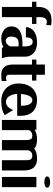

<svg xmlns="http://www.w3.org/2000/svg" viewBox="1046 -1846 810 2941"><g transform="rotate(90 1450.5 -375.0)"><path d="M6 -461H86V0H242V-461H346V-528H242V-588C242 -657 271 -688 314 -688C335 -687 349 -683 364 -678L366 -754C342 -757 317 -760 287 -760C163 -760 86 -691 86 -566V-528H6Z M384 -144C384 -121 388 -101 398 -82C426 -28 488 10 571 10C628 10 670 -4 700 -24C704 -15 708 -7 715 0H868V-18C854 -49 848 -85 848 -132V-350C848 -381 843 -409 831 -432C799 -501 728 -538 628 -538C558 -538 501 -521 460 -491C427 -466 396 -426 396 -374V-367H552V-374C552 -440 581 -471 620 -471C666 -471 690 -432 690 -353V-314H635C500 -314 384 -272 384 -144ZM540 -143C540 -227 583 -256 640 -256H690V-129C674 -88 643 -59 602 -59C569 -59 540 -90 540 -143Z M892 -461H968V-166C968 -52 1021 10 1127 10C1164 10 1192 8 1220 3V-71C1205 -66 1192 -63 1171 -63C1137 -63 1124 -78 1124 -127V-461H1214V-528H1124V-658H968V-528H892Z M1259 -246C1259 -211 1265 -179 1277 -148C1313 -56 1398 10 1528 10C1633 10 1697 -12 1744 -43L1664 -172L1658 -158C1632 -97 1593 -62 1538 -62C1520 -62 1506 -65 1492 -74C1453 -97 1424 -151 1417 -234H1753V-296C1753 -332 1748 -364 1738 -394C1709 -479 1634 -538 1513 -538C1474 -538 1438 -531 1407 -518C1316 -479 1259 -389 1259 -265ZM1419 -291C1427 -391 1456 -466 1512 -466C1566 -466 1599 -409 1599 -304V-291Z M1817 0H1973V-416C1988 -444 2012 -465 2053 -465C2059 -465 2085 -463 2085 -462C2114 -455 2125 -423 2125 -375V0H2281V-405C2295 -440 2318 -465 2361 -465C2415 -465 2433 -440 2433 -376V0H2591V-334C2591 -459 2541 -538 2413 -538C2338 -538 2290 -522 2255 -495C2228 -523 2181 -538 2114 -538C2050 -538 2002 -523 1968 -501L1965 -528H1817Z M2682 -694C2682 -663 2723 -650 2768 -650C2814 -650 2854 -663 2854 -694C2854 -725 2814 -738 2768 -738C2723 -738 2682 -724 2682 -694ZM2690 0H2846V-528H2690Z"/></g></svg>

Font: Aerodynamic
Style: Bd
Weight: 500
Designer: Google
Version: Version 2.000980; 2014